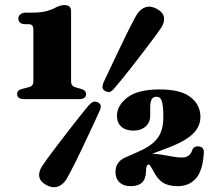

<svg xmlns="http://www.w3.org/2000/svg" viewBox="-20 -740 884 774"><path d="M82 -642.5H94.5Q105.5 -642.5 110 -637.2Q114.5 -632 114.5 -618V-413.5Q114.5 -402.5 110.2 -396.8Q106 -391 97.5 -389L71 -382Q49 -377.5 49 -361Q49 -340.5 78 -340.5H298.5Q327 -340.5 327 -361Q327 -376.5 305.5 -382L281.5 -389Q274.5 -391.5 270.5 -397Q266.5 -402.5 266.5 -413.5V-696Q266.5 -719.5 239 -719.5Q233 -719.5 226.5 -718Q220 -716.5 211 -713Q192 -702 168.8 -695.5Q145.5 -689 106.5 -689H84.5Q70.5 -689 62.2 -682.2Q54 -675.5 54 -665.5Q54 -655 61 -648.8Q68 -642.5 82 -642.5ZM442 -385.5Q432 -373 424.2 -370Q416.5 -367 404 -373Q394.5 -378.5 393.2 -386.8Q392 -395 398 -409Q405 -424 416 -447.2Q427 -470.5 440.2 -498Q453.5 -525.5 466.8 -554Q480 -582.5 493 -608Q506 -633.5 516 -653Q526 -672.5 532 -682Q547 -705 567.5 -711.2Q588 -717.5 613 -704Q637 -691 640.8 -671.2Q644.5 -651.5 630 -628.5Q624 -619 611 -601.5Q598 -584 580.8 -561Q563.5 -538 544 -512.8Q524.5 -487.5 505.5 -463.2Q486.5 -439 470 -418.8Q453.5 -398.5 442 -385.5ZM336 -313.5Q347 -326 355.2 -329.2Q363.5 -332.5 375.5 -327Q385.5 -321 386.2 -312.5Q387 -304 380 -290Q373.5 -275 362.8 -251.8Q352 -228.5 338.8 -200.8Q325.5 -173 312.2 -144.2Q299 -115.5 286 -89.8Q273 -64 262.8 -44.8Q252.5 -25.5 247 -16Q232 6.5 211.2 12.8Q190.5 19 166 5.5Q142.5 -7 138.5 -26.8Q134.5 -46.5 149.5 -69.5Q155.5 -79 168.2 -96.8Q181 -114.5 198.5 -137.8Q216 -161 235.5 -186.2Q255 -211.5 274 -235.8Q293 -260 309.2 -280.5Q325.5 -301 336 -313.5ZM513.5 -90.5 486 -105.5 542 -130.5Q577 -146 598.2 -164.8Q619.5 -183.5 629 -208.5Q638.5 -233.5 638.5 -267Q638.5 -314 632.5 -332Q626.5 -350 612 -350Q596.5 -350 591 -338.8Q585.5 -327.5 585.5 -308V-273.5Q585.5 -246.5 567 -230Q548.5 -213.5 517.5 -213.5Q487 -213.5 469.2 -229.2Q451.5 -245 451.5 -273.5Q451.5 -314 493.2 -346.8Q535 -379.5 624 -379.5Q708 -379.5 748 -348.5Q788 -317.5 788 -268.5Q788 -242 773.5 -219.5Q759 -197 727 -177.2Q695 -157.5 642.5 -138.5ZM445.5 -47Q445.5 -84 478.8 -102.2Q512 -120.5 581 -120.5Q606 -120.5 629.5 -116.8Q653 -113 674.5 -109Q696 -105 714 -105Q728.5 -105 739 -111.8Q749.5 -118.5 755.5 -136Q758.5 -144 765 -147.2Q771.5 -150.5 778.5 -150Q805 -149 801.5 -120Q796.5 -50 769 -19.8Q741.5 10.5 696.5 10.5Q658.5 10.5 636 -4.2Q613.5 -19 597 -53Q589.5 -65 586.5 -70.8Q583.5 -76.5 579 -76.5Q574 -76.5 571.2 -69.5Q568.5 -62.5 568.5 -48Q567.5 -18 552.2 -3.8Q537 10.5 506 10.5Q478 10.5 461.8 -5Q445.5 -20.5 445.5 -47Z"/></svg>

Font: Fraunces Black
Style: Regular
Weight: 900
Version: Version 1.000;[b76b70a41]